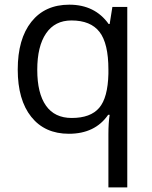

<svg xmlns="http://www.w3.org/2000/svg" viewBox="-20 -565 653 825"><path d="M288.1 -58.1Q369.1 -58.1 406.2 -101.6Q443.4 -145 445.8 -248V-266.1Q445.8 -378.4 407.7 -427.7Q369.6 -477.1 287.1 -477.1Q215.8 -477.1 178 -421.6Q140.1 -366.2 140.1 -265.1Q140.1 -164.1 177.5 -111.1Q214.8 -58.1 288.1 -58.1ZM275.9 9.8Q172.4 9.8 114.3 -63Q56.2 -135.7 56.2 -266.1Q56.2 -397.5 114.7 -471.2Q173.3 -544.9 277.8 -544.9Q387.7 -544.9 446.8 -461.9H451.2L462.9 -535.2H526.9V240.2H445.8V11.2Q445.8 -37.6 451.2 -71.8H444.8Q388.7 9.8 275.9 9.8Z"/></svg>

Font: f0_51640 
Style: Regular
Weight: 400
Foundry: Ascender Corporation
Version: Version 1.10